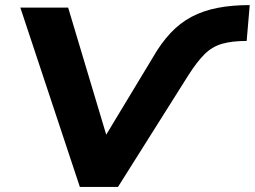

<svg xmlns="http://www.w3.org/2000/svg" viewBox="-20 -735 1002 755"><path d="M294 0 60 -705H248L399 -201H395L581 -509Q613 -565 650.5 -605Q688 -645 733.5 -669Q779 -693 835.5 -704Q892 -715 962 -715L950 -574Q893 -574 854 -563Q815 -552 785 -522.5Q755 -493 720 -438L444 0Z"/></svg>

Font: Nunito Sans 7pt SemiExpanded ExtraBold
Style: Italic
Weight: 800
Width: 6
Italic angle: -9°
Designer: Vernon Adams
Foundry: Vernon Adams
Version: Version 3.101;gftools[0.9.27]